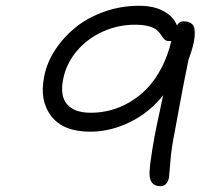

<svg xmlns="http://www.w3.org/2000/svg" viewBox="-20 -680 740 659"><path d="M530.8 -41Q491.7 -41 493.2 -87.9Q494.6 -118.2 502.7 -166.5Q510.7 -214.8 516.8 -243.9Q522.9 -272.9 540 -353Q493.2 -293.9 426.3 -261Q359.4 -228 289.1 -228Q196.8 -228 155.8 -281.5Q114.7 -335 131.8 -418Q140.6 -464.4 168.9 -508.1Q197.3 -551.8 239 -585.7Q280.8 -619.6 337.9 -639.9Q395 -660.2 457 -660.2Q508.8 -660.2 542.7 -641.1Q576.7 -622.1 586.9 -592.8Q596.2 -606.9 608.9 -606.9Q629.9 -606.9 640.1 -596.7Q650.4 -586.4 648.2 -556.2Q646 -525.9 627 -475.1Q617.2 -428.2 607.4 -377.2Q597.7 -326.2 590.1 -283.9Q582.5 -241.7 580.1 -230Q568.4 -172.4 564.7 -124.5Q561 -76.7 560.1 -70.8Q553.7 -41 530.8 -41ZM196.8 -408.2Q185.1 -351.6 210 -322.3Q234.9 -293 292 -293Q326.2 -293 359.6 -301.8Q393.1 -310.5 425.8 -329.8Q458.5 -349.1 485.6 -377.4Q512.7 -405.8 534.4 -447.3Q556.2 -488.8 567.9 -539.1H560.1Q550.3 -539.1 544.4 -544.9Q538.6 -550.8 533.4 -559.1Q528.3 -567.4 520 -575.4Q511.7 -583.5 492.4 -589.4Q473.1 -595.2 443.8 -595.2Q384.3 -595.2 331.3 -570.8Q278.3 -546.4 242.7 -503.7Q207 -460.9 196.8 -408.2Z"/></svg>

Font: Shantell Sans Irregular
Style: Italic
Weight: 300
Italic angle: -11.31°
Designer: Stephen Nixon, Anya Danilova, Shantell Martin
Foundry: Arrow Type
Version: Version 1.006;[9816181b4]